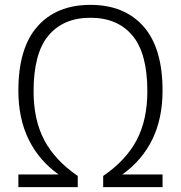

<svg xmlns="http://www.w3.org/2000/svg" viewBox="-20 -769 744 789"><path d="M55.5 0V-52H221Q140 -109.5 97.8 -195.8Q55.5 -282 55.5 -396.5Q55.5 -572 134 -660.5Q212.5 -749 351.5 -749Q491 -749 569.5 -660.5Q648 -572 648 -396.5Q648 -282 605.8 -195.8Q563.5 -109.5 482.5 -52H648V0H404V-46Q496.5 -109 541 -192.2Q585.5 -275.5 585.5 -394Q585.5 -550 524.2 -623Q463 -696 351.5 -696Q240.5 -696 179.2 -623Q118 -550 118 -394Q118 -275.5 162.5 -192.2Q207 -109 299.5 -46V0Z"/></svg>

Font: Encode Sans Lt
Style: Regular
Weight: 300
Designer: Multiple Designers
Foundry: Impallari Type
Version: Version 3.002; ttfautohint (v1.8.3) -l 8 -r 50 -G 200 -x 14 